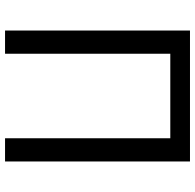

<svg xmlns="http://www.w3.org/2000/svg" viewBox="-26 -747 773 761"><g transform="rotate(90 360.5 -366.5)"><path d="M101 0H193V-655H528V0H620V-733H101Z"/></g></svg>

Font: Source Han Sans KR
Style: Regular
Weight: 400
Designer: Ryoko NISHIZUKA 西塚涼子 (kana, bopomofo & ideographs); Paul D. Hunt (Latin, Greek & Cyrillic); Sandoll Communications 산돌커뮤니
Foundry: Adobe
Version: Version 2.004;hotconv 1.0.118;makeotfexe 2.5.65603